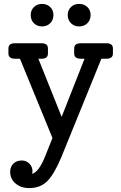

<svg xmlns="http://www.w3.org/2000/svg" viewBox="-20 -721 620 981"><path d="M137 -644Q137 -669 153.5 -685Q170 -701 195 -701Q220 -701 236.5 -685Q253 -669 253 -644Q253 -619 236.5 -602.5Q220 -586 195 -586Q170 -586 153.5 -602Q137 -618 137 -644ZM384 -586Q359 -586 342.5 -602.5Q326 -619 326 -644Q326 -669 342.5 -685Q359 -701 384 -701Q410 -701 426.5 -685Q443 -669 443 -644Q443 -619 426.5 -602.5Q410 -586 384 -586ZM524 -500Q557 -500 557 -473V-448Q557 -421 524 -421H498L293 83Q256 171 220.5 205.5Q185 240 130 240Q87 240 59.5 216.5Q32 193 32 157Q32 131 48.5 115Q65 99 91 99Q114 99 130 115Q146 131 146 154Q146 159 144 167Q178 159 211 77L248 -16L82 -421H56Q23 -421 23 -448V-473Q23 -500 56 -500H193Q225 -500 225 -473V-448Q225 -421 193 -421H176L295 -124L412 -421H392Q359 -421 359 -448V-473Q359 -500 392 -500Z"/></svg>

Font: Solway
Style: Regular
Weight: 400
Designer: Mariya V. Pigoulevskaya
Foundry: The Northern Block Ltd.
Version: Version 1.000;hotconv 1.0.109;makeotfexe 2.5.65596